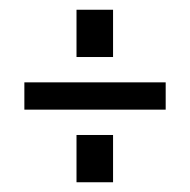

<svg xmlns="http://www.w3.org/2000/svg" viewBox="-20 -547 390 394"><path d="M137 -527H212V-430H137ZM30 -378H320V-322H30ZM137 -270H212V-173H137Z"/></svg>

Font: TypoPRO Bebas Neue
Style: Regular
Weight: 400
Designer: Ryoichi Tsunekawa
Foundry: Ryoichi Tsunekawa
Version: Version 001.003